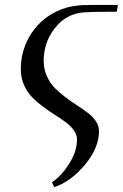

<svg xmlns="http://www.w3.org/2000/svg" viewBox="-20 -459 501 783"><path d="M64.9 -176.8Q64.9 -258.3 109.4 -325Q153.8 -391.6 232.9 -421.9Q254.9 -430.2 277.8 -433.8Q300.8 -437.5 318.8 -438.2Q336.9 -439 377 -439H460.9L456.1 -411.1H421.9Q352.1 -411.1 317.9 -408.2Q247.1 -400.9 202.6 -343Q158.2 -285.2 158.2 -210.9Q158.2 -178.2 170.7 -149.7Q183.1 -121.1 202.9 -100.8Q222.7 -80.6 246.8 -62.5Q271 -44.4 295.2 -28.8Q319.3 -13.2 339.1 2Q358.9 17.1 371.3 35.9Q383.8 54.7 383.8 75.2Q383.8 144 326.4 212.9Q269 281.7 201.2 304.2L191.9 284.2Q227.5 261.7 260.7 210.9Q293.9 160.2 293.9 109.9Q293.9 90.3 281.2 72.5Q268.6 54.7 248.5 39.8Q228.5 24.9 204.1 9.5Q179.7 -5.9 155 -24.2Q130.4 -42.5 110.4 -63.2Q90.3 -84 77.6 -113.3Q64.9 -142.6 64.9 -176.8Z"/></svg>

Font: Dehuti Alt
Style: Bold-Italic
Weight: 700
Version: Version 1.2